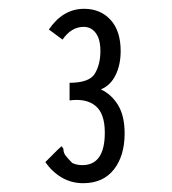

<svg xmlns="http://www.w3.org/2000/svg" viewBox="-20 -655 390 436"><path d="M169 -239Q142 -239 120 -252Q98 -265 83 -287L112 -316L120 -323L124 -317Q124 -309 128 -303Q132 -297 144 -285Q154 -280 167 -280Q218 -280 218 -354Q218 -397 197 -414.5Q176 -432 138 -427V-467Q183 -467 195.5 -488Q208 -509 208 -539Q208 -566 197.5 -580Q187 -594 170 -594Q142 -594 122 -565L91 -588Q123 -635 171 -635Q208 -635 231 -610Q254 -585 254 -539Q254 -508 242.5 -484.5Q231 -461 209 -452Q233 -441 248 -416.5Q263 -392 263 -352Q263 -301 238.5 -270Q214 -239 169 -239Z"/></svg>

Font: Inconsolata ExtraCondensed
Style: Regular
Weight: 400
Width: 2
Monospace: yes
Designer: Raph Levien, Cyreal, Brenton Simpson
Foundry: Raph Levien, Cyreal, Google
Version: Version 3.000; ttfautohint (v1.8.2.53-6de2)